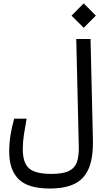

<svg xmlns="http://www.w3.org/2000/svg" viewBox="-20 -919 626 1110"><path d="M268.1 170.9Q142.1 170.9 87.6 116.7Q33.2 62.5 33.2 -42Q33.2 -91.8 40.8 -138.2Q48.3 -184.6 62 -232.9H133.8Q124.5 -183.1 118.2 -140.6Q111.8 -98.1 111.8 -55.7Q111.8 23.9 148.9 55.2Q186 86.4 277.3 86.4Q344.2 86.4 378.7 69.3Q413.1 52.2 425 16.8Q437 -18.6 435.5 -74.2L420.9 -693.4H503.4L517.1 -114.3Q519.5 -9.3 493.7 53.2Q467.8 115.7 411.9 143.3Q356 170.9 268.1 170.9ZM463.9 -758.3 393.6 -828.6 463.9 -899.4 534.2 -828.6Z"/></svg>

Font: Cascadia Mono SemiLight
Style: Regular
Weight: 350
Monospace: yes
Designer: Aaron Bell
Foundry: Saja Typeworks
Version: Version 2404.023; ttfautohint (v1.8.4)